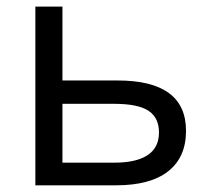

<svg xmlns="http://www.w3.org/2000/svg" viewBox="-20 -555 632 575"><path d="M167 -314H332Q537.1 -314 537.1 -163.1Q537.1 -84 483.6 -42Q430.2 0 327.1 0H85.9V-535.2H167ZM167 -244.1V-67.9H323.2Q387.7 -67.9 421.9 -90.3Q456.1 -112.8 456.1 -158.2Q456.1 -202.6 424.6 -223.4Q393.1 -244.1 320.8 -244.1Z"/></svg>

Font: f06597129
Style: Regular
Weight: 400
Foundry: Ascender Corporation
Version: Version 1.10